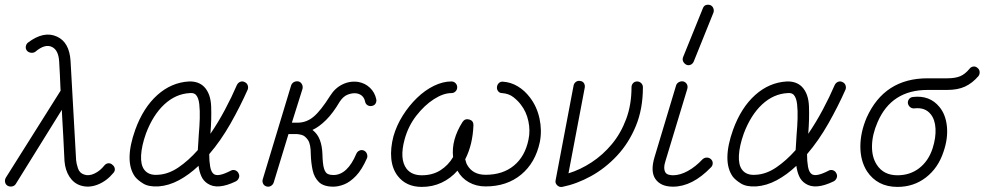

<svg xmlns="http://www.w3.org/2000/svg" viewBox="-40 -756 4061 792"><path d="M-9 10Q-17 5 -19 -4.5Q-21 -14 -16 -23L210 -382Q210 -382 209 -401Q208 -420 207 -448.5Q206 -477 204 -503Q201 -549 175 -562Q146 -577 105 -542Q97 -537 87 -538.5Q77 -540 71 -547Q65 -555 66.5 -564.5Q68 -574 75 -580Q141 -630 195 -605Q246 -582 251 -505L274 -95Q275 -82 281.5 -62Q288 -42 307 -36Q326 -29 349.5 -40Q373 -51 391 -74Q398 -82 407.5 -82.5Q417 -83 424 -76Q432 -70 433.5 -60.5Q435 -51 428 -43Q400 -9 363 5.5Q326 20 292 9Q264 0 246.5 -27Q229 -54 226 -92Q224 -145 221 -193.5Q218 -242 216.5 -272.5Q215 -303 215 -303L25 3Q20 11 10 13Q0 15 -9 10Z M613 13Q573 15 550.5 1Q528 -13 517 -27Q494 -59 494.5 -108Q495 -157 518 -221Q551 -312 609 -364Q667 -416 740 -420Q779 -421 802 -398Q829 -370 831 -317.5Q833 -265 828 -204Q860 -251 888 -303.5Q916 -356 937 -405Q942 -415 951 -418.5Q960 -422 968 -418Q978 -414 981.5 -405Q985 -396 982 -387Q951 -317 911 -246.5Q871 -176 823 -120Q823 -91 827 -68.5Q831 -46 842 -38Q860 -25 912 -52Q921 -57 930.5 -53.5Q940 -50 944 -41Q949 -32 945.5 -22.5Q942 -13 933 -8Q857 29 816 1Q799 -10 790.5 -29Q782 -48 779 -72Q740 -35 698 -12.5Q656 10 613 13ZM611 -35Q654 -37 695.5 -65Q737 -93 776 -137Q777 -152 778 -168.5Q779 -185 780 -201Q783 -234 784 -267Q785 -300 782 -326.5Q779 -353 768 -365Q765 -368 759.5 -370.5Q754 -373 743 -372Q685 -369 638 -325.5Q591 -282 562 -205Q544 -154 542 -115Q540 -76 555 -56Q573 -32 611 -35Z M1335 14Q1295 14 1275.5 -5Q1256 -24 1249.5 -54.5Q1243 -85 1242 -120Q1242 -162 1230 -179Q1218 -196 1204.5 -199.5Q1191 -203 1184 -203H1150L1089 -3Q1086 6 1077.5 11Q1069 16 1059 13Q1049 10 1045 1Q1041 -8 1044 -17L1161 -404Q1165 -414 1173.5 -418Q1182 -422 1192 -420Q1201 -417 1205.5 -408.5Q1210 -400 1208 -390L1164 -250H1188Q1224 -250 1253.5 -274.5Q1283 -299 1322 -361Q1342 -393 1373 -408Q1404 -423 1438 -418Q1466 -413 1486 -394Q1506 -375 1512 -347Q1514 -338 1509.5 -329.5Q1505 -321 1494 -319Q1484 -317 1476 -322Q1468 -327 1466 -337Q1460 -366 1430 -371Q1414 -373 1395 -366Q1376 -359 1361 -336Q1334 -290 1305.5 -261.5Q1277 -233 1249 -220Q1270 -204 1279.5 -178.5Q1289 -153 1290 -120Q1291 -79 1296.5 -61Q1302 -43 1312 -38.5Q1322 -34 1335 -34Q1393 -34 1430 -122Q1434 -131 1443 -135Q1452 -139 1461 -135Q1470 -131 1473.5 -121.5Q1477 -112 1474 -104Q1453 -56 1428.5 -30.5Q1404 -5 1380 4.5Q1356 14 1335 14Z M1700 15Q1635 15 1600 -31Q1578 -60 1574 -102Q1570 -144 1583 -194Q1596 -239 1621.5 -279.5Q1647 -320 1680 -352Q1713 -384 1750 -402Q1787 -420 1822 -420Q1832 -420 1839 -413Q1846 -406 1846 -396Q1846 -386 1839 -379Q1832 -372 1822 -372Q1789 -372 1750 -347Q1711 -322 1677.5 -279Q1644 -236 1629 -181Q1607 -100 1637 -60Q1658 -33 1700 -33Q1744 -33 1776.5 -53.5Q1809 -74 1829 -108Q1821 -179 1868 -253Q1878 -268 1896 -263Q1913 -258 1913 -240Q1910 -159 1879 -99Q1881 -93 1882.5 -87Q1884 -81 1887 -76Q1910 -35 1963 -35Q2034 -35 2080 -73Q2126 -111 2140 -180Q2148 -217 2139.5 -256.5Q2131 -296 2108 -325Q2097 -340 2078 -355Q2059 -370 2031 -372Q2021 -372 2015 -379.5Q2009 -387 2010 -397Q2011 -407 2018 -413.5Q2025 -420 2035 -419Q2067 -417 2095.5 -400Q2124 -383 2146 -354Q2175 -316 2185.5 -267Q2196 -218 2187 -171Q2169 -85 2110 -36Q2051 13 1963 13Q1925 13 1894.5 -4Q1864 -21 1847 -52Q1819 -20 1781.5 -2.5Q1744 15 1700 15Z M2279 15Q2267 17 2258 8Q2249 -1 2252 -13L2326 -403Q2328 -413 2336 -418.5Q2344 -424 2353 -422Q2364 -421 2369 -412.5Q2374 -404 2372 -394L2305 -41Q2354 -56 2400.5 -86.5Q2447 -117 2484 -161.5Q2521 -206 2543 -265Q2565 -324 2565 -396Q2565 -406 2571.5 -413Q2578 -420 2588 -420Q2598 -420 2605 -413Q2612 -406 2612 -396Q2612 -307 2583 -236.5Q2554 -166 2505.5 -114Q2457 -62 2398 -29.5Q2339 3 2279 15Z M2736 14Q2686 14 2664 -17Q2642 -48 2660 -108L2749 -404Q2752 -413 2761 -417.5Q2770 -422 2779 -420Q2789 -417 2793.5 -408.5Q2798 -400 2795 -389L2706 -95Q2694 -60 2706 -43Q2711 -37 2720 -35Q2729 -33 2736 -33Q2765 -33 2797 -50.5Q2829 -68 2858 -99Q2866 -106 2875.5 -106Q2885 -106 2892 -100Q2900 -93 2900 -83Q2900 -73 2893 -66Q2816 14 2736 14ZM2822 -503Q2818 -493 2809 -489Q2800 -485 2791 -489Q2782 -494 2778 -502.5Q2774 -511 2778 -521L2859 -721Q2863 -732 2871.5 -735Q2880 -738 2890 -735Q2899 -731 2902.5 -722Q2906 -713 2903 -704Z M3079 13Q3039 15 3016.5 1Q2994 -13 2983 -27Q2960 -59 2960.5 -108Q2961 -157 2984 -221Q3017 -312 3075 -364Q3133 -416 3206 -420Q3245 -421 3268 -398Q3295 -370 3297 -317.5Q3299 -265 3294 -204Q3326 -251 3354 -303.5Q3382 -356 3403 -405Q3408 -415 3417 -418.5Q3426 -422 3434 -418Q3444 -414 3447.5 -405Q3451 -396 3448 -387Q3417 -317 3377 -246.5Q3337 -176 3289 -120Q3289 -91 3293 -68.5Q3297 -46 3308 -38Q3326 -25 3378 -52Q3387 -57 3396.5 -53.5Q3406 -50 3410 -41Q3415 -32 3411.5 -22.5Q3408 -13 3399 -8Q3323 29 3282 1Q3265 -10 3256.5 -29Q3248 -48 3245 -72Q3206 -35 3164 -12.5Q3122 10 3079 13ZM3077 -35Q3120 -37 3161.5 -65Q3203 -93 3242 -137Q3243 -152 3244 -168.5Q3245 -185 3246 -201Q3249 -234 3250 -267Q3251 -300 3248 -326.5Q3245 -353 3234 -365Q3231 -368 3225.5 -370.5Q3220 -373 3209 -372Q3151 -369 3104 -325.5Q3057 -282 3028 -205Q3010 -154 3008 -115Q3006 -76 3021 -56Q3039 -32 3077 -35Z M3662 15Q3579 15 3536 -50Q3509 -93 3509 -151.5Q3509 -210 3535 -271Q3608 -433 3786 -433H3867Q3900 -433 3920.5 -441.5Q3941 -450 3959 -472Q3965 -480 3974.5 -481.5Q3984 -483 3992 -476Q4000 -470 4001 -460Q4002 -450 3996 -442Q3971 -413 3941 -399Q3911 -385 3867 -385H3786Q3637 -385 3580 -252Q3558 -202 3557 -155Q3556 -108 3577 -76Q3605 -33 3662 -33Q3714 -33 3752 -62.5Q3790 -92 3807 -144Q3821 -188 3819 -225.5Q3817 -263 3799 -285Q3776 -314 3732 -309Q3722 -308 3714.5 -314Q3707 -320 3705 -330Q3704 -340 3710 -347.5Q3716 -355 3726 -356Q3795 -364 3835 -315Q3861 -284 3866 -234.5Q3871 -185 3852 -130Q3830 -63 3779.5 -24Q3729 15 3662 15Z"/></svg>

Font: Kurewa Gothic CJK TC Regular
Style: Regular
Weight: 400
Designer: Max Yao
Foundry: Max-Everyday
Version: Version 1.071; ttfautohint (v1.8.3)